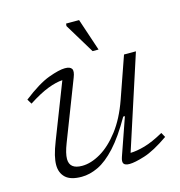

<svg xmlns="http://www.w3.org/2000/svg" viewBox="-109 -827 878 935"><g transform="rotate(-15 330.0 -360.0)"><path d="M402.5 -33 468 -221H459.5Q408.5 -131.5 362.2 -81.2Q316 -31 273 -10.5Q230 10 189 10Q133.5 10 108.2 -13.8Q83 -37.5 83 -77.5Q83 -98.5 89.5 -125.8Q96 -153 111.5 -192.5L219 -469Q187.5 -467.5 145 -451.2Q102.5 -435 44.5 -397.5L30 -421.5Q108.5 -482.5 162.5 -502.2Q216.5 -522 246 -522Q272 -522 279.8 -509.2Q287.5 -496.5 275.5 -466.5L160 -168Q141.5 -120.5 141.5 -92Q141.5 -41 205 -41Q249.5 -41 298.8 -69.8Q348 -98.5 392.8 -156.8Q437.5 -215 468.5 -303L541.5 -512H601.5L448.5 -41Q479.5 -41.5 521 -53.2Q562.5 -65 618 -96L631 -72.5Q557.5 -21.5 507 -5.8Q456.5 10 430.5 10Q408 10 401.2 0Q394.5 -10 402.5 -33ZM428 -567.5H398L306.5 -718.5L308 -730.5H373.5Z"/></g></svg>

Font: Newsreader Caption Light
Style: Italic
Weight: 300
Italic angle: -17°
Designer: Hugues Gentile
Foundry: Production Type
Version: Version 1.001